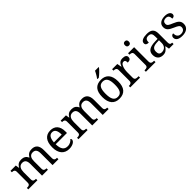

<svg xmlns="http://www.w3.org/2000/svg" viewBox="401 -2380 4004 4004"><g transform="rotate(-45 2403.5 -378.0)"><path d="M296.9 -42V0H27.8V-42H41Q58.1 -42 72.3 -44.4Q86.4 -46.9 96.7 -54.4Q106.9 -62 112.5 -76.2Q118.2 -90.3 118.2 -113.8V-425.8Q118.2 -447.8 112.3 -461.2Q106.4 -474.6 96.2 -481.9Q85.9 -489.3 71.8 -491.7Q57.6 -494.1 41 -494.1H38.1V-536.1H194.8L208 -455.1H212.9Q228 -482.9 244.6 -500.7Q261.2 -518.6 280 -528.6Q298.8 -538.6 319.6 -542.2Q340.3 -545.9 363.8 -545.9Q388.2 -545.9 410.2 -541Q432.1 -536.1 450.9 -525.4Q469.7 -514.6 484.6 -497.3Q499.5 -480 508.8 -455.1H517.1Q532.2 -482.9 549.8 -500.7Q567.4 -518.6 587.2 -528.6Q606.9 -538.6 628.7 -542.2Q650.4 -545.9 673.8 -545.9Q711.9 -545.9 742.2 -534.4Q772.5 -522.9 793.5 -499.3Q814.5 -475.6 825.7 -438.5Q836.9 -401.4 836.9 -350.1V-113.8Q836.9 -90.3 842.8 -76.2Q848.6 -62 858.9 -54.4Q869.1 -46.9 883.3 -44.4Q897.5 -42 914.1 -42H917V0H743.2V-345.2Q743.2 -377.9 737.5 -403.3Q731.9 -428.7 719.5 -446.3Q707 -463.9 687 -472.9Q667 -481.9 638.2 -481.9Q606.9 -481.9 585.7 -470Q564.5 -458 551.3 -437.5Q538.1 -417 532.5 -390.1Q526.9 -363.3 526.9 -333V-113.8Q526.9 -90.3 532.7 -76.2Q538.6 -62 548.8 -54.4Q559.1 -46.9 573.2 -44.4Q587.4 -42 604 -42H606.9V0H433.1V-345.2Q433.1 -377.9 427.5 -403.3Q421.9 -428.7 409.4 -446.3Q397 -463.9 377 -472.9Q356.9 -481.9 328.1 -481.9Q295.4 -481.9 273.2 -468.8Q251 -455.6 237.3 -433.1Q223.6 -410.6 217.8 -381.3Q211.9 -352.1 211.9 -319.8V-108.9Q211.9 -86.9 218.5 -73.5Q225.1 -60.1 236.3 -53.2Q247.6 -46.4 262.5 -44.2Q277.3 -42 293.9 -42Z M1219.7 -492.2Q1164.1 -492.2 1134 -447Q1104 -401.9 1098.6 -314.9H1328.6Q1328.6 -354.5 1322.8 -387.2Q1316.9 -419.9 1304.2 -443.4Q1291.5 -466.8 1270.8 -479.5Q1250 -492.2 1219.7 -492.2ZM1231.9 9.8Q1177.7 9.8 1134.5 -8.5Q1091.3 -26.9 1061.5 -62Q1031.7 -97.2 1015.9 -148.2Q1000 -199.2 1000 -264.2Q1000 -404.3 1057.6 -475.1Q1115.2 -545.9 1221.7 -545.9Q1270 -545.9 1308.6 -530.8Q1347.2 -515.6 1374 -485.6Q1400.9 -455.6 1415.3 -410.9Q1429.7 -366.2 1429.7 -307.1V-261.2H1096.7Q1097.7 -206.5 1107.7 -167.2Q1117.7 -127.9 1136.5 -102.5Q1155.3 -77.1 1182.6 -65.2Q1210 -53.2 1245.6 -53.2Q1271.5 -53.2 1293.7 -59.1Q1315.9 -64.9 1334 -74.7Q1352.1 -84.5 1366 -96.9Q1379.9 -109.4 1388.7 -123Q1395.5 -120.1 1401.6 -110.8Q1407.7 -101.6 1407.7 -88.9Q1407.7 -73.7 1397 -56.4Q1386.2 -39.1 1364.3 -24.4Q1342.3 -9.8 1309.3 0Q1276.4 9.8 1231.9 9.8Z M1776.9 -42V0H1507.8V-42H1521Q1538.1 -42 1552.2 -44.4Q1566.4 -46.9 1576.7 -54.4Q1586.9 -62 1592.5 -76.2Q1598.1 -90.3 1598.1 -113.8V-425.8Q1598.1 -447.8 1592.3 -461.2Q1586.4 -474.6 1576.2 -481.9Q1565.9 -489.3 1551.8 -491.7Q1537.6 -494.1 1521 -494.1H1518.1V-536.1H1674.8L1688 -455.1H1692.9Q1708 -482.9 1724.6 -500.7Q1741.2 -518.6 1760 -528.6Q1778.8 -538.6 1799.6 -542.2Q1820.3 -545.9 1843.8 -545.9Q1868.2 -545.9 1890.1 -541Q1912.1 -536.1 1930.9 -525.4Q1949.7 -514.6 1964.6 -497.3Q1979.5 -480 1988.8 -455.1H1997.1Q2012.2 -482.9 2029.8 -500.7Q2047.4 -518.6 2067.1 -528.6Q2086.9 -538.6 2108.6 -542.2Q2130.4 -545.9 2153.8 -545.9Q2191.9 -545.9 2222.2 -534.4Q2252.4 -522.9 2273.4 -499.3Q2294.4 -475.6 2305.7 -438.5Q2316.9 -401.4 2316.9 -350.1V-113.8Q2316.9 -90.3 2322.8 -76.2Q2328.6 -62 2338.9 -54.4Q2349.1 -46.9 2363.3 -44.4Q2377.4 -42 2394 -42H2397V0H2223.1V-345.2Q2223.1 -377.9 2217.5 -403.3Q2211.9 -428.7 2199.5 -446.3Q2187 -463.9 2167 -472.9Q2147 -481.9 2118.2 -481.9Q2086.9 -481.9 2065.7 -470Q2044.4 -458 2031.2 -437.5Q2018.1 -417 2012.5 -390.1Q2006.8 -363.3 2006.8 -333V-113.8Q2006.8 -90.3 2012.7 -76.2Q2018.6 -62 2028.8 -54.4Q2039.1 -46.9 2053.2 -44.4Q2067.4 -42 2084 -42H2086.9V0H1913.1V-345.2Q1913.1 -377.9 1907.5 -403.3Q1901.9 -428.7 1889.4 -446.3Q1877 -463.9 1856.9 -472.9Q1836.9 -481.9 1808.1 -481.9Q1775.4 -481.9 1753.2 -468.8Q1731 -455.6 1717.3 -433.1Q1703.6 -410.6 1697.8 -381.3Q1691.9 -352.1 1691.9 -319.8V-108.9Q1691.9 -86.9 1698.5 -73.5Q1705.1 -60.1 1716.3 -53.2Q1727.5 -46.4 1742.4 -44.2Q1757.3 -42 1773.9 -42Z M2946.8 -269Q2946.8 -127.9 2887 -59.1Q2827.1 9.8 2711.9 9.8Q2657.7 9.8 2614.7 -7.3Q2571.8 -24.4 2541.7 -59.1Q2511.7 -93.8 2495.8 -146.2Q2480 -198.7 2480 -269Q2480 -409.2 2539.3 -477.5Q2598.6 -545.9 2714.8 -545.9Q2769 -545.9 2812 -529.1Q2855 -512.2 2885 -477.8Q2915 -443.4 2930.9 -391.4Q2946.8 -339.4 2946.8 -269ZM2576.7 -269Q2576.7 -213.4 2584 -170.9Q2591.3 -128.4 2607.7 -99.9Q2624 -71.3 2650.1 -56.6Q2676.3 -42 2713.9 -42Q2751.5 -42 2777.3 -56.6Q2803.2 -71.3 2819.3 -99.9Q2835.4 -128.4 2842.5 -170.9Q2849.6 -213.4 2849.6 -269Q2849.6 -324.7 2842.3 -366.7Q2835 -408.7 2818.8 -436.8Q2802.7 -464.8 2776.6 -479Q2750.5 -493.2 2712.9 -493.2Q2675.3 -493.2 2649.4 -479Q2623.5 -464.8 2607.4 -436.8Q2591.3 -408.7 2584 -366.7Q2576.7 -324.7 2576.7 -269ZM2674.8 -619.1Q2686 -633.3 2698 -651.9Q2710 -670.4 2721.4 -690.2Q2732.9 -710 2743.4 -729.7Q2753.9 -749.5 2761.7 -766.1H2868.7V-755.9Q2859.4 -742.7 2841.3 -722.9Q2823.2 -703.1 2801.3 -681.6Q2779.3 -660.2 2756.1 -639.9Q2732.9 -619.6 2712.9 -606H2674.8Z M3323.7 0H3035.2V-42H3038.1Q3055.2 -42 3070.1 -44.4Q3085 -46.9 3095.9 -54.4Q3106.9 -62 3113.5 -76.2Q3120.1 -90.3 3120.1 -113.8V-425.8Q3120.1 -447.8 3113.5 -461.2Q3106.9 -474.6 3095.7 -481.9Q3084.5 -489.3 3069.6 -491.7Q3054.7 -494.1 3038.1 -494.1H3035.2V-536.1H3189L3208 -437H3212.9Q3222.7 -459.5 3232.9 -479.2Q3243.2 -499 3258.1 -513.9Q3272.9 -528.8 3294.9 -537.4Q3316.9 -545.9 3350.1 -545.9Q3404.8 -545.9 3431.4 -526.9Q3458 -507.8 3458 -473.1Q3458 -457.5 3452.9 -444.3Q3447.8 -431.2 3436.5 -421.6Q3425.3 -412.1 3407.7 -407Q3390.1 -401.9 3364.7 -401.9Q3364.7 -443.4 3353 -461.7Q3341.3 -480 3312 -480Q3293.5 -480 3278.8 -469.5Q3264.2 -459 3253.2 -441.7Q3242.2 -424.3 3234.6 -401.9Q3227.1 -379.4 3222.4 -355.7Q3217.8 -332 3215.8 -308.6Q3213.9 -285.2 3213.9 -266.1V-108.9Q3213.9 -86.9 3220.5 -73.5Q3227.1 -60.1 3238.3 -53.2Q3249.5 -46.4 3264.4 -44.2Q3279.3 -42 3295.9 -42H3323.7Z M3509.3 -42Q3525.9 -42 3540.8 -44.2Q3555.7 -46.4 3566.9 -53.2Q3578.1 -60.1 3584.7 -73.5Q3591.3 -86.9 3591.3 -108.9V-425.8Q3591.3 -447.8 3584.7 -461.2Q3578.1 -474.6 3566.9 -481.9Q3555.7 -489.3 3540.8 -491.7Q3525.9 -494.1 3509.3 -494.1H3506.3V-536.1H3685.1V-113.8Q3685.1 -90.3 3691.7 -76.2Q3698.2 -62 3709.2 -54.4Q3720.2 -46.9 3735.4 -44.4Q3750.5 -42 3767.1 -42H3780.3V0H3496.1V-42ZM3577.1 -698.2Q3577.1 -715.8 3581.5 -727.5Q3585.9 -739.3 3593.8 -746.6Q3601.6 -753.9 3611.8 -756.8Q3622.1 -759.8 3634.3 -759.8Q3646 -759.8 3656.2 -756.8Q3666.5 -753.9 3674.1 -746.6Q3681.6 -739.3 3686.3 -727.5Q3690.9 -715.8 3690.9 -698.2Q3690.9 -680.7 3686.3 -668.9Q3681.6 -657.2 3674.1 -649.9Q3666.5 -642.6 3656.2 -639.4Q3646 -636.2 3634.3 -636.2Q3622.1 -636.2 3611.8 -639.4Q3601.6 -642.6 3593.8 -649.9Q3585.9 -657.2 3581.5 -668.9Q3577.1 -680.7 3577.1 -698.2Z M3939.9 -145Q3939.9 -98.1 3959.7 -75Q3979.5 -51.8 4021 -51.8Q4051.3 -51.8 4075.9 -61.5Q4100.6 -71.3 4117.9 -89.4Q4135.3 -107.4 4144.5 -133.3Q4153.8 -159.2 4153.8 -190.9V-272L4089.8 -269Q4047.4 -267.1 4018.8 -258.5Q3990.2 -250 3972.7 -234.6Q3955.1 -219.2 3947.5 -196.8Q3939.9 -174.3 3939.9 -145ZM4061 -496.1Q4032.2 -496.1 4014.4 -488Q3996.6 -480 3986.6 -465.3Q3976.6 -450.7 3973.1 -430.7Q3969.7 -410.6 3969.7 -387.2Q3928.2 -387.2 3906.5 -401.4Q3884.8 -415.5 3884.8 -450.2Q3884.8 -476.1 3898.9 -494.1Q3913.1 -512.2 3937.7 -523.7Q3962.4 -535.2 3995.1 -540.5Q4027.8 -545.9 4064.9 -545.9Q4110.8 -545.9 4145 -536.9Q4179.2 -527.8 4202.1 -507.3Q4225.1 -486.8 4236.6 -453.9Q4248 -420.9 4248 -373V-113.8Q4248 -92.8 4251.5 -79.1Q4254.9 -65.4 4262.2 -57.1Q4269.5 -48.8 4281.5 -45.4Q4293.5 -42 4310.1 -42H4313V0H4177.7L4162.1 -85.9H4153.8Q4138.2 -64.9 4123.5 -47.4Q4108.9 -29.8 4091.3 -17.1Q4073.7 -4.4 4051.5 2.7Q4029.3 9.8 3998 9.8Q3964.8 9.8 3936.3 0.2Q3907.7 -9.3 3887 -29.1Q3866.2 -48.8 3854.5 -78.9Q3842.8 -108.9 3842.8 -149.9Q3842.8 -229.5 3899.4 -268.1Q3956.1 -306.6 4070.8 -310.1L4153.8 -313V-373Q4153.8 -399.9 4150.9 -422.6Q4147.9 -445.3 4138.2 -461.7Q4128.4 -478 4110.1 -487.1Q4091.8 -496.1 4061 -496.1Z M4565.9 9.8Q4528.3 9.8 4497.8 3.2Q4467.3 -3.4 4445.8 -16.8Q4424.3 -30.3 4412.6 -50Q4400.9 -69.8 4400.9 -96.2Q4400.9 -116.2 4407.5 -129.6Q4414.1 -143.1 4423.6 -150.9Q4433.1 -158.7 4444.1 -161.9Q4455.1 -165 4463.9 -165Q4463.9 -138.7 4469.2 -115.7Q4474.6 -92.8 4487.3 -75.4Q4500 -58.1 4520.8 -48.1Q4541.5 -38.1 4571.8 -38.1Q4598.6 -38.1 4619.1 -44.7Q4639.6 -51.3 4653.6 -63.2Q4667.5 -75.2 4674.8 -92Q4682.1 -108.9 4682.1 -128.9Q4682.1 -147.5 4676.5 -160.9Q4670.9 -174.3 4657 -186Q4643.1 -197.8 4619.1 -210Q4595.2 -222.2 4559.1 -237.8Q4520.5 -254.9 4491.9 -270.8Q4463.4 -286.6 4444.8 -305.2Q4426.3 -323.7 4417 -347.4Q4407.7 -371.1 4407.7 -403.8Q4407.7 -438 4421.1 -464.4Q4434.6 -490.7 4459.5 -508.5Q4484.4 -526.4 4519 -535.6Q4553.7 -544.9 4596.2 -544.9Q4631.8 -544.9 4659.2 -537.6Q4686.5 -530.3 4705.1 -517.8Q4723.6 -505.4 4732.9 -488.5Q4742.2 -471.7 4742.2 -453.1Q4742.2 -425.8 4723.4 -409.4Q4704.6 -393.1 4669.9 -393.1Q4669.9 -443.4 4649.2 -471.2Q4628.4 -499 4584 -499Q4558.6 -499 4540.5 -493.2Q4522.5 -487.3 4511 -476.6Q4499.5 -465.8 4494.1 -451.2Q4488.8 -436.5 4488.8 -418.9Q4488.8 -399.9 4495.6 -386Q4502.4 -372.1 4517.3 -360.4Q4532.2 -348.6 4555.9 -337.6Q4579.6 -326.7 4612.8 -313Q4652.3 -296.4 4680.7 -280.3Q4709 -264.2 4727.3 -245.1Q4745.6 -226.1 4754.4 -202.1Q4763.2 -178.2 4763.2 -147Q4763.2 -107.9 4749 -78.6Q4734.9 -49.3 4709 -29.5Q4683.1 -9.8 4646.7 0Q4610.4 9.8 4565.9 9.8Z"/></g></svg>

Font: Droid Serif
Style: Regular
Weight: 400
Version: Version 1.00 build 112